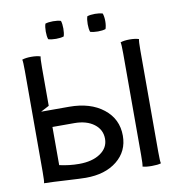

<svg xmlns="http://www.w3.org/2000/svg" viewBox="-83 -825 837 903"><g transform="rotate(-10 335.0 -373.0)"><path d="M430.2 -665Q407.7 -665 393.1 -669.9Q388.2 -684.6 388.2 -707Q388.2 -729.5 393.1 -744.1Q407.7 -749 430.2 -749Q452.1 -749 466.8 -744.1Q472.2 -728 472.2 -707Q472.2 -686 466.8 -669.9Q452.1 -665 430.2 -665ZM192.9 -669.9Q188 -684.6 188 -707Q188 -729.5 192.9 -744.1Q207.5 -749 230 -749Q252.4 -749 267.1 -744.1Q272 -729.5 272 -707Q272 -684.6 267.1 -669.9Q252.4 -665 230 -665Q207.5 -665 192.9 -669.9ZM528.8 -58.1V-542Q528.8 -587.4 525.9 -596.2Q543.5 -602.1 569.8 -602.1Q596.2 -602.1 613.8 -596.2Q610.8 -587.4 610.8 -542V-58.1Q610.8 -11.7 613.8 -2.9Q599.1 2 569.8 2Q540.5 2 525.9 -2.9Q528.8 -11.7 528.8 -58.1ZM141.1 -77.6Q188 -66.9 234.9 -66.9Q297.9 -66.9 336.4 -93Q375 -119.1 375 -162.1Q375 -206.1 339.4 -232.9Q303.7 -259.8 245.1 -259.8H141.1ZM59.1 -60.1V-542Q59.1 -587.4 56.2 -596.2Q73.7 -602.1 100.1 -602.1Q126.5 -602.1 144 -596.2Q141.1 -587.4 141.1 -542V-360.8L101.1 -339.8H234.9Q335.9 -339.8 397.9 -291Q460 -242.2 460 -162.1Q460 -87.9 403.6 -42.5Q347.2 2.9 254.9 2.9Q232.4 2.9 162.6 -1.2Q92.8 -5.4 60.5 -5.9H56.2Q59.1 -14.6 59.1 -60.1Z"/></g></svg>

Font: Nikodecs
Style: Medium
Weight: 500
Version: Version 0.29